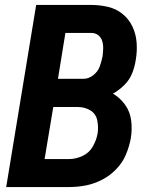

<svg xmlns="http://www.w3.org/2000/svg" viewBox="-20 -755 616 775"><path d="M5 0H259Q293 0 326.5 -6.5Q360 -13 392 -29.5Q424 -46 449.5 -72.5Q475 -99 488.5 -131.5Q502 -164 508 -197Q514 -233 509.5 -268.5Q505 -304 485 -332Q465 -360 436 -377Q461 -391 482 -412Q503 -433 513.5 -459.5Q524 -486 528 -513Q534 -548 531.5 -582.5Q529 -617 515 -647Q501 -677 475.5 -698Q450 -719 417 -727Q384 -735 349 -735H126ZM214 -437 244 -622H349Q365 -622 376.5 -613Q388 -604 392.5 -589.5Q397 -575 396.5 -559.5Q396 -544 394 -528Q390 -507 382.5 -486.5Q375 -466 356.5 -451.5Q338 -437 318 -437ZM259 -113H160L195 -323H295Q322 -323 344.5 -309.5Q367 -296 372.5 -269.5Q378 -243 374 -216Q369 -189 354.5 -163.5Q340 -138 313 -125.5Q286 -113 259 -113Z"/></svg>

Font: Iosevka Sparkle XBdObl
Style: Regular
Weight: 800
Italic angle: -9°
Designer: Belleve Invis
Foundry: Belleve Invis
Version: Version 4.5.0; ttfautohint (v1.8.3)